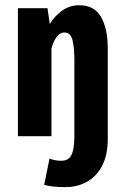

<svg xmlns="http://www.w3.org/2000/svg" viewBox="-20 -532 490 750"><path d="M50 0V-500H165.5L174.5 -438.5Q193.5 -469.5 222.8 -490.5Q252 -511.5 289.5 -511.5Q348 -511.5 374.5 -466Q401 -420.5 401 -341.5V10Q401 74 378.8 116Q356.5 158 318.8 178.5Q281 199 235.5 199Q209 199 189 196.8Q169 194.5 152.5 190L173.5 87Q179 90 191 93Q203 96 219.5 96Q248 96 259.2 73Q270.5 50 270.5 0V-297Q270.5 -345.5 263.2 -375.2Q256 -405 231.5 -405Q213 -405 200 -386Q187 -367 181 -342.5V0Z"/></svg>

Font: Trispace Condensed SemiBold
Style: Regular
Weight: 600
Width: 3
Designer: Tyler Finck
Foundry: Etcetera Type Company
Version: Version 1.210; ttfautohint (v1.8.3)